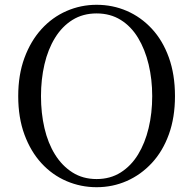

<svg xmlns="http://www.w3.org/2000/svg" viewBox="-20 -765 807 801"><path d="M383 16Q317 16 257.5 -9.5Q198 -35 153 -84Q108 -133 82 -203.5Q56 -274 56 -364Q56 -453 82 -523.5Q108 -594 153 -643.5Q198 -693 257.5 -719Q317 -745 383 -745Q450 -745 509 -719.5Q568 -694 613.5 -645Q659 -596 684.5 -525Q710 -454 710 -364Q710 -275 684.5 -204.5Q659 -134 613.5 -85Q568 -36 509 -10Q450 16 383 16ZM383 -18Q440 -18 483.5 -45.5Q527 -73 556 -120.5Q585 -168 600 -230.5Q615 -293 615 -364Q615 -434 600 -496.5Q585 -559 556 -607Q527 -655 483.5 -682Q440 -709 383 -709Q326 -709 282.5 -682Q239 -655 209.5 -607Q180 -559 165.5 -496.5Q151 -434 151 -364Q151 -293 165.5 -230.5Q180 -168 209.5 -120.5Q239 -73 282.5 -45.5Q326 -18 383 -18Z"/></svg>

Font: Noto Serif TC ExtraLight
Style: Regular
Weight: 400
Version: Version 2.002-H1;hotconv 1.1.0;makeotfexe 2.6.0